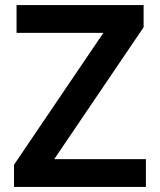

<svg xmlns="http://www.w3.org/2000/svg" viewBox="-20 -734 627 754"><path d="M553 0H35V-87L386 -605H45V-714H544V-627L193 -109H553Z"/></svg>

Font: Noto Sans Meetei Mayek SemiBold
Style: Regular
Weight: 600
Designer: Monotype Design Team and Neelakash Kshetrimayum
Foundry: Monotype Imaging Inc.
Version: Version 2.002; ttfautohint (v1.8.4.7-5d5b)